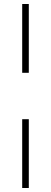

<svg xmlns="http://www.w3.org/2000/svg" viewBox="-20 -746 255 960"><path d="M91 -382V-726H124V-382ZM91 194V-150H124V194Z"/></svg>

Font: Piazzolla SC ExtraLight
Style: Regular
Weight: 200
Designer: Juan Pablo del Peral
Foundry: Huerta Tipografica
Version: Version 1.330